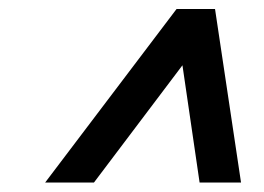

<svg xmlns="http://www.w3.org/2000/svg" viewBox="-20 -702 574 417"><path d="M367 -623.5H424L184 -305.5H78L363.5 -682.5H447L503.5 -305.5H413.5Z"/></svg>

Font: Newsreader ExtraBold
Style: Italic
Weight: 800
Italic angle: -17°
Designer: Hugues Gentile
Foundry: Production Type
Version: Version 1.003